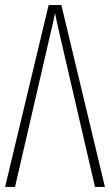

<svg xmlns="http://www.w3.org/2000/svg" viewBox="-20 -734 432 754"><path d="M0 0H39L177 -597C185 -631 191 -654 196 -683C202 -654 207 -630 215 -596L353 0H392L221 -714H171Z"/></svg>

Font: Noto Sans ExtraCondensed ExtraLight
Style: Regular
Weight: 200
Width: 2
Designer: Monotype Design Team
Foundry: Monotype Imaging Inc.
Version: Version 2.013